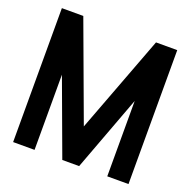

<svg xmlns="http://www.w3.org/2000/svg" viewBox="-125 -822 934 943"><g transform="rotate(20 342.5 -350.0)"><path d="M153 -700H41V0H153V-393L298 0H386L533 -394V0H644V-700H533L341 -191Z"/></g></svg>

Font: Advent Pro Expanded
Style: Bold
Weight: 700
Width: 7
Designer: VivaRado, Andreas Kalpakidis
Foundry: VivaRado, Andreas Kalpakidis
Version: Version 3.000